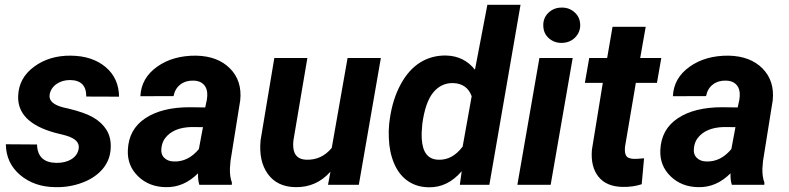

<svg xmlns="http://www.w3.org/2000/svg" viewBox="-20 -770 3287 800"><path d="M307.6 -148.9Q315.4 -188 253.4 -205.6L209 -216.8Q51.3 -260.3 55.7 -370.1Q58.1 -444.8 121.8 -491.9Q185.5 -539.1 275.4 -538.1Q364.7 -537.1 419.9 -490.7Q475.1 -444.3 476.1 -367.2L339.4 -367.7Q340.3 -435.5 272 -436.5Q239.7 -436.5 216.1 -420.4Q192.4 -404.3 187 -377Q179.7 -337.9 246.1 -321.8L265.6 -317.4Q333 -301.3 368.7 -280.5Q404.3 -259.8 423.6 -229Q442.9 -198.2 441.4 -155.3Q439.9 -105 408.9 -67.4Q377.9 -29.8 324 -9.3Q270 11.2 210.4 9.8Q122.6 8.8 64 -40.8Q5.4 -90.3 4.4 -168.9L134.3 -168Q136.2 -92.3 215.3 -91.3Q253.4 -91.3 278.1 -106.9Q302.7 -122.6 307.6 -148.9Z M810.5 0Q804.2 -20 805.2 -47.9Q745.6 11.7 670.4 9.8Q601.1 8.8 555.4 -35.4Q509.8 -79.6 512.7 -144.5Q516.1 -231 585.2 -277.1Q654.3 -323.2 770.5 -323.2L835 -322.3L841.8 -354Q844.7 -370.1 843.3 -384.8Q840.8 -407.7 825.9 -420.7Q811 -433.6 786.6 -434.1Q754.4 -435.1 731.9 -418.2Q709.5 -401.4 703.1 -369.6L564.9 -369.1Q568.4 -444.8 634.5 -491.9Q700.7 -539.1 797.9 -538.1Q887.7 -536.1 938.5 -484.6Q989.3 -433.1 981 -352.1L940.4 -99.1L938 -67.9Q937 -33.2 946.3 -9.3L945.8 0ZM704.6 -97.2Q764.2 -95.2 808.6 -148.9L825.7 -240.2L777.8 -240.7Q701.7 -238.8 668 -194.3Q655.8 -178.2 652.8 -154.8Q648.9 -128.4 663.8 -113Q678.7 -97.7 704.6 -97.2Z M1356.9 -54.7Q1298.3 11.2 1211.4 9.8Q1135.3 8.8 1096.2 -44.9Q1057.1 -98.6 1065.9 -186.5L1123 -528.3H1260.7L1202.6 -185.1Q1200.7 -168.9 1202.1 -154.8Q1207 -106 1256.3 -104.5Q1320.3 -102.5 1362.3 -153.8L1428.2 -528.3H1566.9L1475.1 0H1346.7Z M1839.8 -538.6Q1913.6 -536.6 1959 -479.5L2010.7 -750H2148.9L2019 0H1896L1903.8 -56.6Q1844.7 12.2 1766.1 10.3Q1716.8 9.8 1679.7 -15.6Q1642.6 -41 1622.3 -88.6Q1602.1 -136.2 1600.1 -194.8Q1598.6 -225.6 1601.6 -254.4L1604.5 -276.4Q1616.2 -357.4 1649.7 -418.9Q1683.1 -480.5 1731.7 -510.3Q1780.3 -540 1839.8 -538.6ZM1739.7 -254.4Q1735.8 -217.3 1737.3 -191.9Q1742.2 -106 1806.6 -104.5Q1864.7 -102.1 1907.7 -159.2L1945.3 -369.1Q1926.3 -421.4 1869.1 -423.8Q1818.8 -425.3 1785.4 -385Q1752 -344.7 1739.7 -254.4Z M2274.4 0H2135.7L2227.5 -528.3H2366.2ZM2243.7 -662.6Q2242.7 -695.3 2265.1 -716.8Q2287.6 -738.3 2319.3 -738.3Q2350.6 -739.3 2373.5 -719.2Q2396.5 -699.2 2397.5 -667.5Q2398.4 -637.2 2377.2 -614.7Q2356 -592.3 2321.8 -591.3Q2291 -590.3 2267.8 -609.9Q2244.6 -629.4 2243.7 -662.6Z M2670.4 -658.2 2647.5 -528.3H2735.4L2717.3 -424.8H2629.4L2584.5 -160.2Q2581.5 -135.3 2588.4 -122.1Q2595.2 -108.9 2621.6 -107.9Q2629.4 -107.4 2663.6 -110.4L2653.8 -2.4Q2617.2 9.8 2574.7 8.8Q2506.8 7.8 2473.6 -33.7Q2440.4 -75.2 2446.3 -146L2491.7 -424.8H2417L2435.1 -528.3H2509.8L2532.2 -658.2Z M3029.3 0Q3022.9 -20 3023.9 -47.9Q2964.4 11.7 2889.2 9.8Q2819.8 8.8 2774.2 -35.4Q2728.5 -79.6 2731.4 -144.5Q2734.9 -231 2804 -277.1Q2873 -323.2 2989.3 -323.2L3053.7 -322.3L3060.5 -354Q3063.5 -370.1 3062 -384.8Q3059.6 -407.7 3044.7 -420.7Q3029.8 -433.6 3005.4 -434.1Q2973.1 -435.1 2950.7 -418.2Q2928.2 -401.4 2921.9 -369.6L2783.7 -369.1Q2787.1 -444.8 2853.3 -491.9Q2919.4 -539.1 3016.6 -538.1Q3106.4 -536.1 3157.2 -484.6Q3208 -433.1 3199.7 -352.1L3159.2 -99.1L3156.7 -67.9Q3155.8 -33.2 3165 -9.3L3164.6 0ZM2923.3 -97.2Q2982.9 -95.2 3027.3 -148.9L3044.4 -240.2L2996.6 -240.7Q2920.4 -238.8 2886.7 -194.3Q2874.5 -178.2 2871.6 -154.8Q2867.7 -128.4 2882.6 -113Q2897.5 -97.7 2923.3 -97.2Z"/></svg>

Font: TypoPRO Roboto
Style: Bold Italic
Weight: 700
Italic angle: -12°
Designer: Google
Version: Version 2.136; 2016